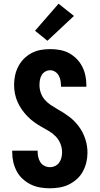

<svg xmlns="http://www.w3.org/2000/svg" viewBox="-20 -1008 540 1036"><path d="M249 8Q223 8 196.5 3.5Q170 -1 146.5 -12.5Q123 -24 103 -42Q83 -60 70.5 -83.5Q58 -107 52 -132.5Q46 -158 46 -185V-195H183V-191Q183 -175 186.5 -160Q190 -145 198 -132.5Q206 -120 220 -113Q234 -106 249 -106Q264 -106 277.5 -112.5Q291 -119 299.5 -131Q308 -143 311.5 -157.5Q315 -172 315 -186Q315 -210 306 -232.5Q297 -255 280.5 -272Q264 -289 243.5 -301Q223 -313 202.5 -324.5Q182 -336 163 -350Q144 -364 127.5 -381Q111 -398 97.5 -417.5Q84 -437 74.5 -458.5Q65 -480 60.5 -503.5Q56 -527 56 -551Q56 -576 61.5 -601.5Q67 -627 79 -650Q91 -673 109.5 -691.5Q128 -710 151 -722Q174 -734 199.5 -738.5Q225 -743 251 -743Q277 -743 302.5 -738.5Q328 -734 351 -722Q374 -710 392.5 -691.5Q411 -673 423 -650Q435 -627 440.5 -601.5Q446 -576 446 -550V-540H309V-544Q309 -559 306.5 -573Q304 -587 297 -600Q290 -613 277.5 -621Q265 -629 251 -629Q237 -629 224.5 -622Q212 -615 205 -603Q198 -591 195.5 -577Q193 -563 193 -549Q193 -528 200 -507.5Q207 -487 221 -470.5Q235 -454 253 -442Q271 -430 290 -419Q323 -401 353 -378.5Q383 -356 405.5 -325.5Q428 -295 440 -258.5Q452 -222 452 -185Q452 -158 446 -132.5Q440 -107 427.5 -83.5Q415 -60 395 -42Q375 -24 351.5 -12.5Q328 -1 301.5 3.5Q275 8 249 8ZM236 -788 169 -842 296 -988 379 -922Z"/></svg>

Font: Iosevka Heavy
Style: Regular
Weight: 900
Monospace: yes
Designer: Belleve Invis
Foundry: Belleve Invis
Version: Version 32.5.0; ttfautohint (v1.8.4)